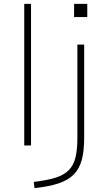

<svg xmlns="http://www.w3.org/2000/svg" viewBox="-20 -750 576 990"><path d="M105 0V-730H140V0ZM154 188Q222 180 265.5 166.5Q309 153 334 128Q359 103 369 62.5Q379 22 379 -38V-520H414V-38Q414 29 401.5 75Q389 121 360 150Q331 179 282 195.5Q233 212 158 220ZM362 -662V-730H430V-662Z"/></svg>

Font: M PLUS 1 ExtraLight
Style: Regular
Weight: 250
Version: Version 1.001